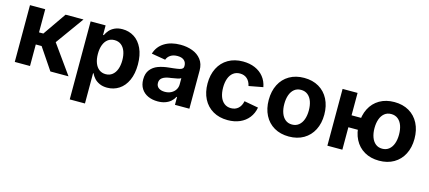

<svg xmlns="http://www.w3.org/2000/svg" viewBox="-56 -1066 3986 1783"><g transform="rotate(15 1936.5 -174.5)"><path d="M62.5 -545.9H209V-323.2H250.5L404.8 -545.9H577.1L382.3 -275.4L579.1 0H404.8L265.1 -207H209V0H62.5Z M645.5 -545.9H789.6V-454.1H796.4Q808.1 -479.5 827.1 -501.5Q846.2 -523.4 877.4 -538.1Q908.7 -552.7 952.1 -552.7Q1014.2 -552.7 1064.5 -520.8Q1114.7 -488.8 1144 -425.5Q1173.3 -362.3 1173.3 -272Q1173.3 -183.6 1144.5 -120.1Q1115.7 -56.6 1065.2 -23.7Q1014.6 9.3 951.2 9.3Q909.2 9.3 878.2 -4.9Q847.2 -19 827.6 -40.5Q808.1 -62 796.4 -87.4H792V204.1H645.5ZM1023.4 -272.5Q1023.4 -320.8 1010 -357.7Q996.6 -394.5 970.2 -415Q943.8 -435.5 906.2 -435.5Q869.1 -435.5 842.8 -415.5Q816.4 -395.5 802.5 -358.9Q788.6 -322.3 788.6 -272.5Q788.6 -223.1 802.5 -186Q816.4 -148.9 843 -128.7Q869.6 -108.4 906.2 -108.4Q943.4 -108.4 969.7 -129.2Q996.1 -149.9 1009.8 -187Q1023.4 -224.1 1023.4 -272.5Z M1256.3 -152.8Q1256.3 -210.4 1284.2 -245.8Q1312 -281.2 1357.2 -297.9Q1402.3 -314.5 1462.4 -320.3L1502.9 -324.7Q1537.6 -328.6 1556.9 -333Q1576.2 -337.4 1585.4 -345.9Q1594.7 -354.5 1594.7 -369.1V-371.6Q1594.7 -406.2 1572.5 -425.3Q1550.3 -444.3 1509.3 -444.3Q1468.8 -444.3 1442.1 -426.8Q1415.5 -409.2 1406.2 -381.3L1272 -403.8Q1293 -474.6 1355.5 -513.7Q1418 -552.7 1509.8 -552.7Q1571.8 -552.7 1624.3 -533.2Q1676.8 -513.7 1709 -472.2Q1741.2 -430.7 1741.2 -367.7V0H1602.5V-75.7H1597.7Q1584 -49.3 1561.8 -30Q1539.6 -10.7 1508.3 0Q1477.1 10.7 1438 10.7Q1385.3 10.7 1344.2 -8.1Q1303.2 -26.9 1279.8 -63.5Q1256.3 -100.1 1256.3 -152.8ZM1595.7 -195.3V-254.4Q1585 -247.1 1559.8 -241.7Q1534.7 -236.3 1499.5 -231L1487.3 -229.5Q1444.3 -223.1 1420.7 -205.8Q1397 -188.5 1397 -156.7Q1397 -125.5 1419.4 -108.9Q1441.9 -92.3 1479.5 -92.3Q1513.2 -92.3 1539.6 -106Q1565.9 -119.6 1580.8 -143.1Q1595.7 -166.5 1595.7 -195.3Z M1843.3 -270.5Q1843.3 -354.5 1875.7 -418.5Q1908.2 -482.4 1968.8 -517.6Q2029.3 -552.7 2110.4 -552.7Q2174.8 -552.7 2226.1 -530.8Q2277.3 -508.8 2310.1 -467.8Q2342.8 -426.8 2353 -371.1L2216.8 -345.7Q2207.5 -389.2 2180.4 -413.3Q2153.3 -437.5 2111.8 -437.5Q2073.7 -437.5 2046.9 -416.7Q2020 -396 2006.3 -358.4Q1992.7 -320.8 1992.7 -271Q1992.7 -221.7 2006.3 -184.1Q2020 -146.5 2046.9 -125.5Q2073.7 -104.5 2111.8 -104.5Q2153.8 -104.5 2181.4 -129.6Q2209 -154.8 2217.8 -199.7L2354 -174.8Q2343.8 -117.7 2311 -75.9Q2278.3 -34.2 2226.8 -11.7Q2175.3 10.7 2110.4 10.7Q2029.3 10.7 1968.8 -24.4Q1908.2 -59.6 1875.7 -123.3Q1843.3 -187 1843.3 -270.5Z M2431.6 -270.5Q2431.6 -354.5 2464.1 -418.5Q2496.6 -482.4 2557.1 -517.6Q2617.7 -552.7 2698.7 -552.7Q2779.8 -552.7 2840.1 -517.6Q2900.4 -482.4 2933.1 -418.5Q2965.8 -354.5 2965.8 -270.5Q2965.8 -187 2933.1 -123.3Q2900.4 -59.6 2840.1 -24.4Q2779.8 10.7 2698.7 10.7Q2617.7 10.7 2557.1 -24.4Q2496.6 -59.6 2464.1 -123.3Q2431.6 -187 2431.6 -270.5ZM2816.9 -271Q2816.9 -319.8 2803.5 -357.4Q2790 -395 2763.4 -416.3Q2736.8 -437.5 2698.7 -437.5Q2660.6 -437.5 2634.3 -416.3Q2607.9 -395 2594.5 -357.7Q2581.1 -320.3 2581.1 -271Q2581.1 -222.7 2594.5 -185.1Q2607.9 -147.5 2634.3 -126Q2660.6 -104.5 2698.7 -104.5Q2736.8 -104.5 2763.4 -126Q2790 -147.5 2803.5 -185.1Q2816.9 -222.7 2816.9 -271Z M3067.9 -545.9H3211.9V0H3067.9ZM3171.4 -330.6H3343.3V-215.8H3171.4ZM3298.8 -270.5Q3298.8 -354.5 3331.3 -418.5Q3363.8 -482.4 3424.3 -517.6Q3484.9 -552.7 3565.9 -552.7Q3647 -552.7 3707.3 -517.6Q3767.6 -482.4 3800.3 -418.5Q3833 -354.5 3833 -270.5Q3833 -187 3800.3 -123.3Q3767.6 -59.6 3707.3 -24.4Q3647 10.7 3565.9 10.7Q3484.9 10.7 3424.3 -24.4Q3363.8 -59.6 3331.3 -123.3Q3298.8 -187 3298.8 -270.5ZM3684.1 -271Q3684.1 -319.8 3670.7 -357.4Q3657.2 -395 3630.6 -416.3Q3604 -437.5 3565.9 -437.5Q3527.8 -437.5 3501.5 -416.3Q3475.1 -395 3461.7 -357.7Q3448.2 -320.3 3448.2 -271Q3448.2 -222.7 3461.7 -185.1Q3475.1 -147.5 3501.5 -126Q3527.8 -104.5 3565.9 -104.5Q3604 -104.5 3630.6 -126Q3657.2 -147.5 3670.7 -185.1Q3684.1 -222.7 3684.1 -271Z"/></g></svg>

Font: Inter RS Variable
Style: Regular
Weight: 400
Designer: Rasmus Andersson (customised by Maria Ramos and Noel Pretorius)
Foundry: rsms
Version: Version 3.001;Glyphs 3.2.3 (3260)